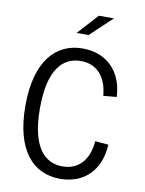

<svg xmlns="http://www.w3.org/2000/svg" viewBox="-101 -1011 822 1092"><g transform="rotate(10 310.0 -465.0)"><path d="M141 -364.5C141 -588.5 219.5 -669.5 324.5 -669.5C419 -669.5 475 -602.5 483.5 -496.5L560 -503.5C553.5 -647.5 463.5 -741.5 322.5 -741.5C166.5 -741.5 57 -622.5 57 -364.5C57 -108 166.5 11 322.5 11C464 11 553.5 -83 560 -228L483.5 -234.5C475 -128 419 -61 324.5 -61C219.5 -61 141 -142 141 -364.5ZM272 -822.5 380 -941H467L341 -822.5Z"/></g></svg>

Font: Monaspace Neon Light
Style: Regular
Weight: 300
Designer: Riley Cran & the Lettermatic Team
Foundry: Lettermatic
Version: Version 1.200 (Monaspace Neon)